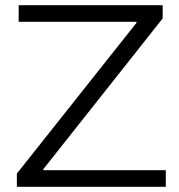

<svg xmlns="http://www.w3.org/2000/svg" viewBox="-20 -720 691 740"><path d="M619 -64V0H45V-51L506 -632V-636H52V-700H607V-649L147 -68V-64Z"/></svg>

Font: CMG Sans
Style: Regular
Weight: 400
Designer: Julieta Ulanovsky
Foundry: Julieta Ulanovsky
Version: Version 7.200